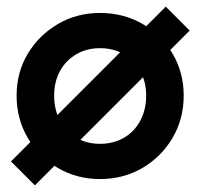

<svg xmlns="http://www.w3.org/2000/svg" viewBox="-20 -529 603 578"><path d="M85 29 13 -43 479 -509 551 -437ZM281 10Q211 10 154 -23.5Q97 -57 63.5 -114Q30 -171 30 -241Q30 -311 63.5 -367Q97 -423 154 -456.5Q211 -490 281 -490Q352 -490 409 -457Q466 -424 499.5 -367.5Q533 -311 533 -241Q533 -171 499.5 -114Q466 -57 409 -23.5Q352 10 281 10ZM281 -96Q322 -96 353.5 -114.5Q385 -133 402.5 -166Q420 -199 420 -241Q420 -283 402 -315Q384 -347 353 -365.5Q322 -384 281 -384Q241 -384 209.5 -365.5Q178 -347 160.5 -315Q143 -283 143 -241Q143 -199 160.5 -166Q178 -133 209.5 -114.5Q241 -96 281 -96Z"/></svg>

Font: Outfit Thin Medium
Style: Regular
Weight: 500
Version: Version 1.100;gftools[0.9.27]